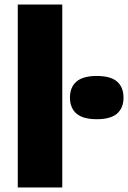

<svg xmlns="http://www.w3.org/2000/svg" viewBox="-20 -828 566 848"><path d="M58.5 0V-808H255V0ZM407.5 -301.5Q346.5 -301.5 317.8 -326.2Q289 -351 289 -397Q289 -443 317.8 -467.8Q346.5 -492.5 407.5 -492.5Q468.5 -492.5 497 -467.8Q525.5 -443 525.5 -397Q525.5 -351 497 -326.2Q468.5 -301.5 407.5 -301.5Z"/></svg>

Font: Encode Sans SmExp XBd
Style: Regular
Weight: 800
Width: 6
Designer: Multiple Designers
Foundry: Impallari Type
Version: Version 3.002; ttfautohint (v1.8.3) -l 8 -r 50 -G 200 -x 14 